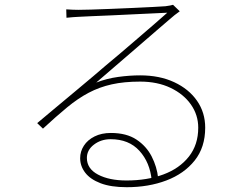

<svg xmlns="http://www.w3.org/2000/svg" viewBox="-20 -751 1040 800"><path d="M256 -712Q269 -711 283.5 -710.5Q298 -710 307 -710Q322 -710 358.5 -711Q395 -712 442 -714Q489 -716 535.5 -718Q582 -720 618 -722Q654 -724 669 -725Q683 -727 688.5 -728Q694 -729 701 -731L729 -704Q719 -697 707.5 -688Q696 -679 685 -669Q668 -655 632 -623.5Q596 -592 550.5 -553Q505 -514 460.5 -475.5Q416 -437 381 -407Q425 -424 472.5 -430.5Q520 -437 564 -437Q645 -437 706 -408.5Q767 -380 801 -331Q835 -282 835 -219Q835 -137 791 -82Q747 -27 673 1Q599 29 508 29Q442 29 399 12.5Q356 -4 335 -31.5Q314 -59 314 -92Q314 -120 329.5 -144Q345 -168 374 -182.5Q403 -197 442 -197Q507 -197 548.5 -169.5Q590 -142 612 -99Q634 -56 639 -9L612 0Q605 -74 561 -122.5Q517 -171 441 -171Q401 -171 371.5 -148.5Q342 -126 342 -93Q342 -48 388.5 -23.5Q435 1 507 1Q593 1 660.5 -24Q728 -49 767 -98.5Q806 -148 806 -219Q806 -272 775.5 -315.5Q745 -359 690.5 -385Q636 -411 564 -411Q497 -411 445.5 -399.5Q394 -388 349.5 -364.5Q305 -341 259.5 -303.5Q214 -266 159 -215L135 -238Q171 -268 212 -302.5Q253 -337 293.5 -370.5Q334 -404 368 -433Q402 -462 423 -480Q444 -497 478.5 -526.5Q513 -556 551.5 -589Q590 -622 624 -651.5Q658 -681 677 -698Q661 -697 623.5 -695.5Q586 -694 538.5 -691.5Q491 -689 444.5 -687Q398 -685 361 -683.5Q324 -682 309 -681Q296 -680 284 -679.5Q272 -679 257 -677Z"/></svg>

Font: Noto Sans SC Thin Thin
Style: Regular
Weight: 250
Version: Version 2.004-H2;hotconv 1.0.118;makeotfexe 2.5.65603